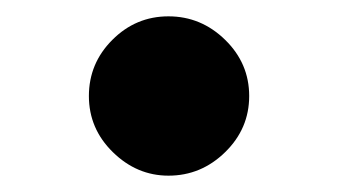

<svg xmlns="http://www.w3.org/2000/svg" viewBox="-20 -205 414 235"><path d="M186.2 10Q147.5 10 118.1 -18.8Q88.8 -47.5 88.8 -87.5Q88.8 -127.5 117.5 -156.2Q146.2 -185 186.2 -185Q226.2 -185 255.6 -156.2Q285 -127.5 285 -87.5Q285 -47.5 255.6 -18.8Q226.2 10 186.2 10Z"/></svg>

Font: Now Black
Style: Regular
Weight: 900
Designer: Alfredo Marco Pradil
Foundry: Alfredo Marco Pradil
Version: Version 1.002;PS 001.002;hotconv 1.0.88;makeotf.lib2.5.64775